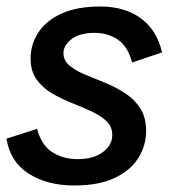

<svg xmlns="http://www.w3.org/2000/svg" viewBox="-37 -560 549 590"><path d="M191 10Q108 10 51 -26.5Q-6 -63 -17 -134L77 -164Q90 -114 123.5 -92.5Q157 -71 202 -71Q250 -71 279 -92.5Q308 -114 308 -145Q308 -171 290 -188Q272 -205 243.5 -218Q215 -231 182.5 -244Q150 -257 121.5 -274Q93 -291 75 -316.5Q57 -342 57 -380Q57 -424 81 -460.5Q105 -497 152.5 -518.5Q200 -540 271 -540Q346 -540 395.5 -504Q445 -468 461 -399L369 -368Q356 -417 325.5 -438Q295 -459 254 -459Q207 -459 182.5 -439.5Q158 -420 158 -397Q158 -374 176.5 -358.5Q195 -343 224 -331Q253 -319 285 -306Q317 -293 346 -274.5Q375 -256 393.5 -228Q412 -200 412 -157Q412 -113 388 -74.5Q364 -36 315 -13Q266 10 191 10Z"/></svg>

Font: Radio Canada Big
Style: Italic
Weight: 400
Italic angle: -12°
Designer: Étienne Aubert Bonn
Foundry: Coppers and Brasses
Version: Version 1.001